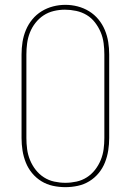

<svg xmlns="http://www.w3.org/2000/svg" viewBox="-20 -765 540 793"><path d="M250 8Q224 8 198.5 2.5Q173 -3 151 -16.5Q129 -30 112.5 -50Q96 -70 86.5 -94Q77 -118 73 -143.5Q69 -169 69 -195V-540Q69 -566 73 -591.5Q77 -617 87 -641Q97 -665 113.5 -685Q130 -705 152 -718.5Q174 -732 199 -738.5Q224 -745 250 -745Q276 -745 301 -738.5Q326 -732 348 -718.5Q370 -705 386.5 -685Q403 -665 413 -641Q423 -617 427 -591.5Q431 -566 431 -540V-195Q431 -169 427 -143.5Q423 -118 413.5 -94Q404 -70 387.5 -50Q371 -30 349 -16.5Q327 -3 301.5 2.5Q276 8 250 8ZM250 -10Q273 -10 296 -15Q319 -20 338.5 -32.5Q358 -45 372.5 -63.5Q387 -82 396 -104Q405 -126 408 -149Q411 -172 411 -195V-540Q411 -563 408 -586.5Q405 -610 396 -631.5Q387 -653 372.5 -672Q358 -691 338 -703Q318 -715 294.5 -720Q271 -725 248 -725Q225 -725 202 -719.5Q179 -714 160 -701.5Q141 -689 126.5 -670.5Q112 -652 103.5 -630.5Q95 -609 92 -586Q89 -563 89 -540V-195Q89 -172 92 -149Q95 -126 104 -104Q113 -82 127.5 -63.5Q142 -45 161.5 -32.5Q181 -20 204 -15Q227 -10 250 -10Z"/></svg>

Font: Iosevka Slab Thin
Style: Regular
Weight: 100
Monospace: yes
Designer: Belleve Invis
Foundry: Belleve Invis
Version: Version 11.1.0; ttfautohint (v1.8.3)